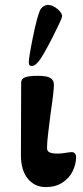

<svg xmlns="http://www.w3.org/2000/svg" viewBox="-20 -745 339 780"><path d="M65 -116 66 -409Q66 -425 82 -431Q98 -437 133 -437Q171 -437 185 -428Q199 -419 199 -401Q199 -374 186 -287Q181 -247 176 -206.5Q171 -166 171 -144Q171 -130 182.5 -125.5Q194 -121 215 -121Q228 -121 246 -124Q264 -127 272 -127Q279 -127 284 -122Q289 -117 289 -106Q289 -78 275.5 -50Q262 -22 234 -3.5Q206 15 166 15Q121 15 93 -19Q65 -53 65 -116ZM97 -492Q97 -512 113.5 -593Q130 -674 142 -702Q147 -713 156.5 -719Q166 -725 175 -725Q194 -725 214 -708Q234 -691 232 -677Q231 -668 197.5 -601.5Q164 -535 144 -505Q137 -494 127.5 -485.5Q118 -477 110 -477Q102 -477 99.5 -480.5Q97 -484 97 -492Z"/></svg>

Font: EB Garamond ExtraBold
Style: Regular
Weight: 800
Designer: Georg Duffner and Octavio Pardo
Foundry: Georg Duffner
Version: Version 1.000